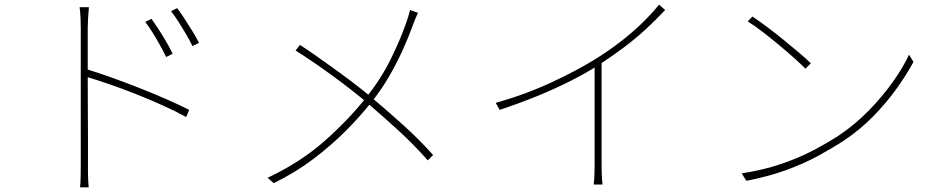

<svg xmlns="http://www.w3.org/2000/svg" viewBox="-20 -776 4040 825"><path d="M631 -695Q642 -680 659 -654Q676 -628 693 -599Q710 -570 722 -545L694 -531Q684 -552 668.5 -580Q653 -608 636 -635.5Q619 -663 604 -682ZM741 -741Q753 -726 770 -700Q787 -674 805 -645Q823 -616 835 -592L807 -578Q797 -599 781 -626.5Q765 -654 747.5 -681.5Q730 -709 715 -728ZM327 -69Q327 -78 327 -118.5Q327 -159 327 -218.5Q327 -278 327 -345Q327 -412 327 -475.5Q327 -539 327 -587.5Q327 -636 327 -657Q327 -673 326 -699Q325 -725 322 -745H362Q360 -726 358.5 -698.5Q357 -671 357 -657Q357 -607 357 -545.5Q357 -484 357 -420Q357 -356 357.5 -295.5Q358 -235 358 -186Q358 -137 358 -105.5Q358 -74 358 -69Q358 -52 358 -34Q358 -16 359 0Q360 16 361 29H324Q326 10 326.5 -16.5Q327 -43 327 -69ZM351 -479Q400 -464 457.5 -443.5Q515 -423 575 -399.5Q635 -376 691 -351.5Q747 -327 793 -304L780 -273Q737 -297 680.5 -322.5Q624 -348 563.5 -372Q503 -396 447.5 -415Q392 -434 351 -446Z M1776 -721Q1771 -711 1764.5 -695Q1758 -679 1753 -665Q1735 -615 1709 -558Q1683 -501 1650 -444.5Q1617 -388 1576 -337Q1527 -275 1464 -212Q1401 -149 1324.5 -91.5Q1248 -34 1156 11L1130 -12Q1273 -80 1375 -170.5Q1477 -261 1551 -354Q1616 -435 1658 -520Q1700 -605 1725 -677Q1729 -688 1734 -704Q1739 -720 1742 -733ZM1269 -583Q1306 -559 1349 -528.5Q1392 -498 1435 -467Q1478 -436 1515 -407Q1552 -378 1577 -357Q1648 -297 1715.5 -236Q1783 -175 1841 -110L1818 -87Q1758 -155 1693.5 -214Q1629 -273 1558 -334Q1531 -357 1493.5 -386.5Q1456 -416 1413 -447.5Q1370 -479 1327.5 -508Q1285 -537 1250 -559Z M2110 -334Q2235 -369 2349.5 -422Q2464 -475 2546 -527Q2600 -561 2646.5 -597Q2693 -633 2734.5 -672.5Q2776 -712 2812 -756L2838 -733Q2798 -690 2754.5 -650Q2711 -610 2661 -572.5Q2611 -535 2553 -497Q2500 -463 2432 -428.5Q2364 -394 2286.5 -362.5Q2209 -331 2127 -304ZM2535 -509 2565 -527V-65Q2565 -50 2565.5 -33.5Q2566 -17 2567 -3.5Q2568 10 2569 17H2531Q2532 10 2533 -3.5Q2534 -17 2534.5 -33.5Q2535 -50 2535 -65Z M3213 -705Q3240 -687 3275 -661Q3310 -635 3346 -605.5Q3382 -576 3413.5 -549.5Q3445 -523 3464 -504L3441 -481Q3423 -499 3393 -526Q3363 -553 3327.5 -582.5Q3292 -612 3257 -639Q3222 -666 3193 -684ZM3167 -31Q3263 -46 3339.5 -72.5Q3416 -99 3476.5 -131Q3537 -163 3583 -193Q3652 -239 3711 -299Q3770 -359 3815 -422Q3860 -485 3886 -541L3905 -510Q3875 -454 3831 -393Q3787 -332 3730.5 -274.5Q3674 -217 3603 -170Q3554 -138 3494 -105.5Q3434 -73 3359 -45.5Q3284 -18 3187 1Z"/></svg>

Font: Noto Sans KR Thin
Style: Regular
Weight: 100
Designer: Ryoko NISHIZUKA 西塚涼子 (kana, bopomofo & ideographs); Paul D. Hunt (Latin, Greek & Cyrillic); Sandoll Communications 산돌커뮤니
Foundry: Adobe
Version: Version 2.004-H2;hotconv 1.0.118;makeotfexe 2.5.65603